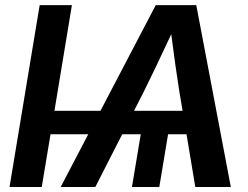

<svg xmlns="http://www.w3.org/2000/svg" viewBox="-20 -748 992 768"><path d="M267.6 -727.5 197.8 -304.7H381.8L603 -727.5H765.1L903.3 0H761.2L726.1 -210.9H652.3L617.2 0H507.8L543 -210.9H468.8L361.3 0H222.7L333 -210.9H182.1L147 0H18.1L138.7 -727.5ZM516.1 -304.7H710.4L697.3 -382.3Q689.5 -432.6 681.6 -487.3Q673.8 -542 665 -611.3Q632.8 -542 606.7 -487.3Q580.6 -432.6 555.7 -382.3Z"/></svg>

Font: Inter Display SemiBold
Style: Italic
Weight: 600
Italic angle: -9.39999°
Designer: Rasmus Andersson
Foundry: rsms
Version: Version 4.000;git-a52131595